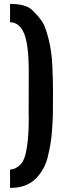

<svg xmlns="http://www.w3.org/2000/svg" viewBox="-20 -926 352 978"><path d="M31.2 -812.5V-906.2Q112.8 -906.2 145.5 -873.5Q178.2 -840.8 194.6 -816.4Q210.9 -792 226.8 -730.2Q242.7 -668.5 246.3 -596.2Q250 -523.9 250 -450.7Q250 -377.9 249.3 -341.6Q248.5 -305.2 244.1 -249.8Q239.7 -194.3 223.6 -127.7Q207.5 -61 160.9 -14.9Q114.3 31.2 31.2 31.2V-62.5Q55.7 -62.5 80.6 -84Q105.5 -105.5 116 -168.9Q126.5 -232.4 126.5 -316.9L126 -346.7L126.5 -560.1Q126.5 -699.7 102.5 -756.1Q78.6 -812.5 31.2 -812.5Z"/></svg>

Font: Oswald-Regular
Style: Regular
Weight: 400
Designer: vernon adams
Foundry: vernon adams
Version: Version 2.002; ttfautohint (v0.92.18-e454-dirty) -l 8 -r 50 